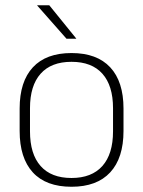

<svg xmlns="http://www.w3.org/2000/svg" viewBox="-20 -701 546 733"><path d="M253 12Q155.5 12 105.2 -43Q55 -98 55 -201V-286.5Q55 -389.5 105.5 -444Q156 -498.5 253 -498.5Q350 -498.5 400.8 -444Q451.5 -389.5 451.5 -286.5V-201Q451.5 -98 400.8 -43Q350 12 253 12ZM253 -21.5Q330 -21.5 370.8 -67.2Q411.5 -113 411.5 -199.5V-288Q411.5 -374 371 -419.5Q330.5 -465 253 -465Q175.5 -465 135 -419.5Q94.5 -374 94.5 -288V-199.5Q94.5 -113 135 -67.2Q175.5 -21.5 253 -21.5ZM168 -681 271 -554V-553H234L122 -680V-681Z"/></svg>

Font: Anek Telugu ExtraLight
Style: Regular
Weight: 250
Version: Version 1.003